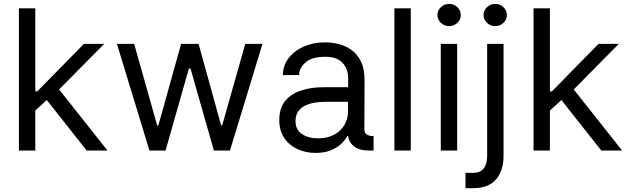

<svg xmlns="http://www.w3.org/2000/svg" viewBox="-20 -770 3216 982"><path d="M76.7 0V-727.3H160.5V-302.6H170.5L409.1 -545.5H512.8L282.3 -312.5L529.8 0H423.3L219.1 -258.5L160.5 -204.2V0Z M744.3 0 578.1 -545.5H666.2L784.1 -127.8H789.8L906.2 -545.5H995.7L1110.8 -129.3H1116.5L1234.4 -545.5H1322.4L1156.2 0H1073.9L954.5 -419H946L826.7 0Z M1594.5 12.1Q1542.6 12.1 1500.4 -7.8Q1458.1 -27.7 1433.2 -65.2Q1408.4 -102.6 1408.4 -155.5Q1408.4 -218.4 1440 -255.3Q1471.6 -292.3 1523.1 -308.2Q1574.6 -324.2 1634.2 -323.9H1760.7V-368.6Q1760.7 -418.3 1731.5 -449.2Q1702.4 -480.1 1644.2 -479.4Q1576 -480.1 1543 -450.8Q1509.9 -421.5 1509.9 -386.4L1426.8 -385.7Q1427.2 -435.7 1456.7 -473.5Q1486.2 -511.4 1535.2 -532.5Q1584.2 -553.6 1642.8 -553.3Q1676.1 -553.6 1711.5 -544.9Q1746.8 -536.2 1777 -514.9Q1807.2 -493.6 1825.8 -456Q1844.5 -418.3 1844.5 -360.1L1843.7 -107.2Q1843.7 -89.1 1856.5 -81.5Q1869.3 -73.9 1889.9 -73.9H1890.6V0H1869.3Q1824.9 0 1801.5 -14.2Q1778.1 -28.4 1769.4 -46Q1760.7 -63.6 1760.7 -73.9V-74.6H1756.4Q1748.2 -57.5 1728.3 -37.3Q1708.5 -17 1675.2 -2.5Q1642 12.1 1594.5 12.1ZM1606.5 -62.5Q1656.6 -62.5 1690.9 -82Q1725.1 -101.6 1742.5 -132.5Q1759.9 -163.4 1759.9 -197.4V-249.3H1649.9Q1491.5 -249.3 1491.5 -150.6Q1491.5 -106.9 1524 -84.7Q1556.5 -62.5 1606.5 -62.5Z M2081 -727.3V0H1997.2V-727.3Z M2234.4 0V-545.5H2318.2V0ZM2277 -636.4Q2252.5 -636.4 2234.9 -653.1Q2217.3 -669.7 2217.3 -693.2Q2217.3 -716.6 2234.9 -733.3Q2252.5 -750 2277 -750Q2301.5 -750 2319.1 -733.3Q2336.6 -716.6 2336.6 -693.2Q2336.6 -669.7 2319.1 -653.1Q2301.5 -636.4 2277 -636.4Z M2471.6 -545.5H2555.4V27.7Q2555.4 103.3 2516.7 147.9Q2478 192.5 2399.1 192.5H2360.8V114.3H2397.7Q2436.1 114.3 2453.8 91.8Q2471.6 69.2 2471.6 27.7ZM2512.8 -636.4Q2488.3 -636.4 2470.7 -653.1Q2453.1 -669.7 2453.1 -693.2Q2453.1 -716.6 2470.7 -733.3Q2488.3 -750 2512.8 -750Q2537.3 -750 2554.9 -733.3Q2572.4 -716.6 2572.4 -693.2Q2572.4 -669.7 2554.9 -653.1Q2537.3 -636.4 2512.8 -636.4Z M2708.8 0V-727.3H2792.6V-302.6H2802.6L3041.2 -545.5H3144.9L2914.4 -312.5L3161.9 0H3055.4L2851.2 -258.5L2792.6 -204.2V0Z"/></svg>

Font: Inter Zeller
Style: Regular
Weight: 400
Designer: Rasmus Andersson; Joe Bland
Foundry: zeller
Version: Version 3.015;git-dec3a8cb1